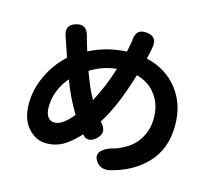

<svg xmlns="http://www.w3.org/2000/svg" viewBox="-113 -919 1226 1096"><g transform="rotate(15 500.0 -371.0)"><path d="M352.5 -219.7Q297.9 -310.5 262.7 -406.2Q192.4 -322.3 192.4 -223.6Q192.4 -187.5 206.5 -167Q220.7 -146.5 247.1 -146.5Q293.9 -146.5 352.5 -219.7ZM426.8 -327.1Q479.5 -426.8 512.7 -535.2Q427.7 -525.4 358.4 -481.4Q396.5 -377.9 426.8 -327.1ZM917 -308.6Q917 -169.9 835 -83Q752.9 3.9 620.1 35.2Q566.4 44.9 541 4.9Q517.6 -29.3 543.9 -56.2Q570.3 -83 619.1 -92.8Q706.1 -123 747.6 -182.1Q789.1 -241.2 789.1 -316.4Q789.1 -396.5 747.1 -453.1Q705.1 -509.8 631.8 -529.3Q572.3 -329.1 501 -220.7Q556.6 -165 498 -118.2Q456.1 -85.9 424.8 -122.1Q424.8 -123 424.3 -123Q423.8 -123 423.8 -124Q372.1 -68.4 328.6 -43.9Q285.2 -19.5 232.4 -19.5Q168.9 -19.5 123.5 -71.8Q78.1 -124 78.1 -213.9Q78.1 -297.9 116.7 -380.4Q155.3 -462.9 220.7 -521.5Q217.8 -530.3 204.6 -570.8Q191.4 -611.3 183.6 -631.8Q156.2 -701.2 219.7 -719.7Q282.2 -739.3 298.8 -669.9Q305.7 -640.6 323.2 -586.9Q424.8 -639.6 542 -644.5Q549.8 -679.7 554.7 -710.9Q556.6 -749 573.2 -765.6Q589.8 -782.2 625 -778.3Q693.4 -771.5 674.8 -694.3Q673.8 -689.5 672.4 -681.6Q670.9 -673.8 670.9 -672.9L662.1 -635.7Q778.3 -609.4 847.7 -522Q917 -434.6 917 -308.6Z"/></g></svg>

Font: GenSenMaruGothic TW TTF Bold
Style: Regular
Weight: 700
Version: Version 1.301